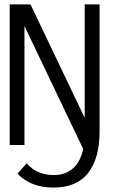

<svg xmlns="http://www.w3.org/2000/svg" viewBox="-20 -657 586 870"><path d="M431.2 -61Q431.2 60.1 379.6 126.5Q328.1 192.9 222.2 192.9Q119.1 192.9 59.1 129.9L101.1 83Q125 110.8 156 123.5Q187 136.2 222.2 136.2Q253.9 136.2 276.9 126.7Q299.8 117.2 315.9 101.1Q332 85 342 63.5Q352.1 42 356.9 18.1L90.8 -539.1V0H23.9V-637.2H118.2L363.8 -123V-637.2H431.2Z"/></svg>

Font: Anonymous Pro
Style: Regular
Weight: 400
Monospace: yes
Designer: Mark Simonson
Version: Version 1.003